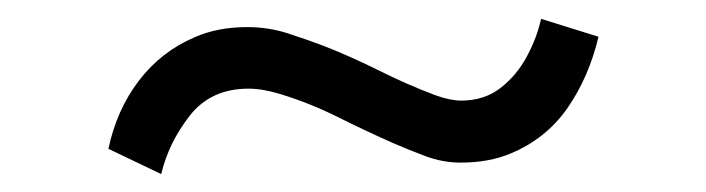

<svg xmlns="http://www.w3.org/2000/svg" viewBox="-20 -382 769 209"><path d="M155.5 -192.5 98 -220Q107 -262.5 131.2 -294.2Q155.5 -326 192 -341.5Q217 -352.5 249 -352.5Q272 -352.5 293 -345.8Q314 -339 332.5 -332Q363 -320 393 -305Q423 -290 453.5 -278.5Q470 -272.5 482 -272.5Q507 -272.5 524.8 -286.2Q542.5 -300 553.5 -320.5Q564.5 -341 569 -361.5L631.5 -342Q621 -298 597.8 -264.5Q574.5 -231 536 -215Q512.5 -205 481.5 -205Q462 -205 443.2 -212Q424.5 -219 408.5 -226Q379 -239 348.5 -254.2Q318 -269.5 285.5 -279.5Q266 -285.5 250.5 -285.5Q209.5 -285.5 186.5 -256Q163.5 -226.5 155.5 -192.5Z"/></svg>

Font: Mooli
Style: Regular
Weight: 400
Designer: Vernon Adams
Foundry: Vernon Adams
Version: Version 1.000; ttfautohint (v1.8.4.7-5d5b);gftools[0.9.33]